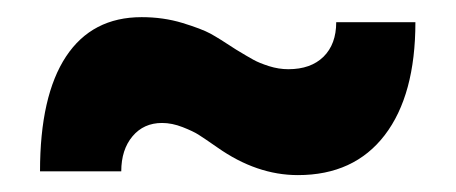

<svg xmlns="http://www.w3.org/2000/svg" viewBox="-20 -524 534 225"><path d="M146 -503.9Q171.4 -503.9 193.8 -497.1Q216.3 -490.2 226.6 -484.6Q236.8 -479 256.8 -465.8Q270.5 -457.5 277.1 -453.9Q283.7 -450.2 295.2 -446.5Q306.6 -442.9 317.9 -442.9Q344.2 -442.9 359.1 -457.5Q374 -472.2 374 -498H466.8Q466.8 -412.6 430.9 -365.7Q395 -318.8 329.1 -318.8Q280.8 -318.8 234.9 -351.1Q218.8 -362.3 212.6 -366.2Q206.5 -370.1 194.1 -375Q181.6 -379.9 169.9 -379.9Q148.4 -379.9 135.3 -364.3Q122.1 -348.6 122.1 -323.2H26.9Q26.9 -411.6 57.4 -457.8Q87.9 -503.9 146 -503.9Z"/></svg>

Font: Overused Grotesk ExtraBold
Style: Regular
Weight: 800
Version: Version 0.002